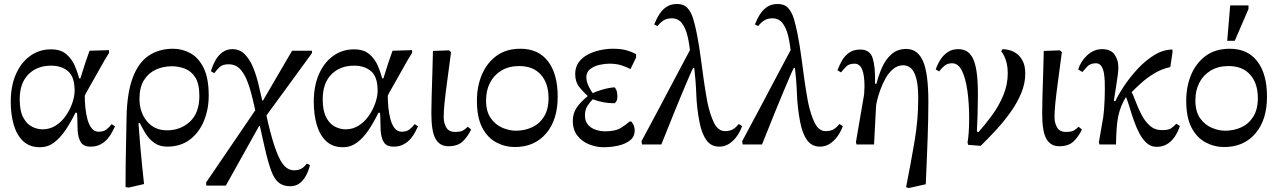

<svg xmlns="http://www.w3.org/2000/svg" viewBox="-20 -726 6423 965"><path d="M181 14Q129 14 96.5 -16.5Q64 -47 49 -99Q34 -151 34 -215Q34 -293 59.5 -352Q85 -411 131 -444.5Q177 -478 236 -478Q285 -478 313 -454Q341 -430 355.5 -396.5Q370 -363 378 -332H384Q399 -381 409.5 -412.5Q420 -444 430 -471L528 -474V-460L506 -424Q462 -345 434 -296.5Q406 -248 406 -244Q406 -217 409 -185.5Q412 -154 419.5 -126.5Q427 -99 440.5 -81.5Q454 -64 476 -64Q500 -64 514.5 -75Q529 -86 541 -102L558 -91Q553 -81 544.5 -64Q536 -47 522 -30Q508 -13 486.5 -1Q465 11 435 11Q400 11 386 -11.5Q372 -34 370 -74Q369 -93 369 -113.5Q369 -134 367 -159H359Q336 -112 309.5 -72.5Q283 -33 251.5 -9.5Q220 14 181 14ZM194 -76Q231 -76 261 -95.5Q291 -115 312 -146Q333 -177 344 -210Q355 -243 355 -270Q355 -340 322 -368Q289 -396 237 -396Q166 -396 122.5 -352Q79 -308 79 -227Q79 -169 96.5 -136Q114 -103 140.5 -89.5Q167 -76 194 -76Z M704 199 626 217 611 214Q611 114 613 25Q615 -64 616 -132Q618 -257 646.5 -334Q675 -411 727 -446Q779 -481 850 -481Q897 -481 938 -458Q979 -435 1004 -383.5Q1029 -332 1029 -246Q1029 -177 1005 -118.5Q981 -60 934.5 -24.5Q888 11 820 11Q782 11 755.5 -8Q729 -27 712 -54.5Q695 -82 683 -107H676Q681 -37 685.5 14.5Q690 66 694.5 109Q699 152 704 199ZM819 -71Q888 -71 935 -115Q982 -159 982 -244Q982 -305 961.5 -337Q941 -369 909 -381Q877 -393 844 -393Q800 -393 763 -376Q726 -359 703.5 -323Q681 -287 681 -229Q681 -162 718.5 -116.5Q756 -71 819 -71Z M1115 207H1017L1016 191L1272 -185L1294 -207L1448 -471H1548V-459L1288 -103ZM1438 210Q1404 210 1381.5 192.5Q1359 175 1343 132Q1327 89 1310 14L1286 -93H1253L1314 -169L1327 -110Q1349 -18 1369 34.5Q1389 87 1410 108.5Q1431 130 1457 130Q1479 130 1493.5 122.5Q1508 115 1522 96L1538 104Q1531 132 1518 156.5Q1505 181 1485.5 195.5Q1466 210 1438 210ZM1331 -221 1271 -138 1249 -232Q1236 -287 1220 -325Q1204 -363 1182.5 -383Q1161 -403 1130 -403Q1099 -403 1084 -389Q1069 -375 1057 -358L1040 -368Q1049 -398 1063 -423Q1077 -448 1098.5 -463.5Q1120 -479 1148 -479Q1185 -479 1210 -453.5Q1235 -428 1251.5 -388.5Q1268 -349 1278.5 -304.5Q1289 -260 1298 -221Z M1704 14Q1652 14 1619.5 -16.5Q1587 -47 1572 -99Q1557 -151 1557 -215Q1557 -293 1582.5 -352Q1608 -411 1654 -444.5Q1700 -478 1759 -478Q1808 -478 1836 -454Q1864 -430 1878.5 -396.5Q1893 -363 1901 -332H1907Q1922 -381 1932.5 -412.5Q1943 -444 1953 -471L2051 -474V-460L2029 -424Q1985 -345 1957 -296.5Q1929 -248 1929 -244Q1929 -217 1932 -185.5Q1935 -154 1942.5 -126.5Q1950 -99 1963.5 -81.5Q1977 -64 1999 -64Q2023 -64 2037.5 -75Q2052 -86 2064 -102L2081 -91Q2076 -81 2067.5 -64Q2059 -47 2045 -30Q2031 -13 2009.5 -1Q1988 11 1958 11Q1923 11 1909 -11.5Q1895 -34 1893 -74Q1892 -93 1892 -113.5Q1892 -134 1890 -159H1882Q1859 -112 1832.5 -72.5Q1806 -33 1774.5 -9.5Q1743 14 1704 14ZM1717 -76Q1754 -76 1784 -95.5Q1814 -115 1835 -146Q1856 -177 1867 -210Q1878 -243 1878 -270Q1878 -340 1845 -368Q1812 -396 1760 -396Q1689 -396 1645.5 -352Q1602 -308 1602 -227Q1602 -169 1619.5 -136Q1637 -103 1663.5 -89.5Q1690 -76 1717 -76Z M2233 9Q2191 9 2169.5 -27.5Q2148 -64 2148 -157Q2148 -192 2149.5 -244Q2151 -296 2153 -355.5Q2155 -415 2156 -470L2237 -473L2247 -464Q2235 -372 2226.5 -309.5Q2218 -247 2214 -206Q2210 -165 2210 -137Q2210 -108 2223 -85.5Q2236 -63 2267 -63Q2296 -63 2308.5 -71Q2321 -79 2331 -89L2348 -75Q2330 -38 2305 -14.5Q2280 9 2233 9Z M2568 13Q2518 13 2474 -10.5Q2430 -34 2403.5 -85Q2377 -136 2377 -220Q2377 -292 2402 -351Q2427 -410 2475.5 -445.5Q2524 -481 2596 -481Q2686 -481 2734.5 -417.5Q2783 -354 2783 -240Q2783 -123 2724.5 -55Q2666 13 2568 13ZM2572 -69Q2616 -69 2653.5 -86Q2691 -103 2714 -139.5Q2737 -176 2737 -233Q2737 -307 2698.5 -350.5Q2660 -394 2590 -394Q2537 -394 2499.5 -371Q2462 -348 2442.5 -309.5Q2423 -271 2423 -222Q2423 -165 2447 -131.5Q2471 -98 2506 -83.5Q2541 -69 2572 -69Z M3013 14Q2978 14 2942 0Q2906 -14 2882.5 -43.5Q2859 -73 2859 -119Q2859 -156 2878 -184.5Q2897 -213 2933 -242V-249L2955 -256Q2972 -265 3005.5 -275Q3039 -285 3067 -287Q3072 -287 3077.5 -274Q3083 -261 3083 -239Q3083 -226 3077.5 -216.5Q3072 -207 3067 -207Q3039 -207 3012.5 -212Q2986 -217 2959 -227Q2946 -214 2933 -194.5Q2920 -175 2920 -146Q2920 -117 2935 -99.5Q2950 -82 2973.5 -74Q2997 -66 3021 -66Q3072 -66 3098.5 -82Q3125 -98 3144 -115H3153Q3161 -106 3165.5 -95Q3170 -84 3170 -71Q3170 -39 3146.5 -20.5Q3123 -2 3087 6Q3051 14 3013 14ZM2963 -253 2941 -237Q2907 -268 2889 -292Q2871 -316 2871 -355Q2871 -388 2888 -412Q2905 -436 2933 -451Q2961 -466 2994.5 -473.5Q3028 -481 3061 -481Q3102 -481 3129.5 -473Q3157 -465 3177 -454V-437L3149 -379Q3127 -390 3102 -398Q3077 -406 3042 -406Q3020 -406 2993 -400Q2966 -394 2946.5 -379Q2927 -364 2927 -338Q2927 -317 2938.5 -292.5Q2950 -268 2963 -253Z M3595 11Q3554 11 3530.5 -21.5Q3507 -54 3496 -111Q3482 -182 3479.5 -253.5Q3477 -325 3467 -402L3450 -450Q3446 -499 3436.5 -541Q3427 -583 3408 -608.5Q3389 -634 3356 -634Q3334 -634 3317 -624.5Q3300 -615 3285 -595L3268 -603Q3280 -633 3295 -656Q3310 -679 3331.5 -692.5Q3353 -706 3383 -706Q3417 -706 3435.5 -685.5Q3454 -665 3464 -631.5Q3474 -598 3482 -558Q3494 -497 3501.5 -439Q3509 -381 3517 -325Q3525 -269 3535 -214Q3548 -151 3568.5 -109Q3589 -67 3624 -67Q3647 -67 3662.5 -75.5Q3678 -84 3693 -103L3710 -92Q3700 -64 3683 -40.5Q3666 -17 3644 -3Q3622 11 3595 11ZM3304 0H3207L3204 -16Q3243 -88 3286.5 -170Q3330 -252 3373.5 -334.5Q3417 -417 3455 -488L3485 -385H3464Q3457 -372 3442.5 -338Q3428 -304 3409 -259Q3390 -214 3370.5 -165.5Q3351 -117 3333.5 -73.5Q3316 -30 3304 0Z M4101 11Q4060 11 4036.5 -21.5Q4013 -54 4002 -111Q3988 -182 3985.5 -253.5Q3983 -325 3973 -402L3956 -450Q3952 -499 3942.5 -541Q3933 -583 3914 -608.5Q3895 -634 3862 -634Q3840 -634 3823 -624.5Q3806 -615 3791 -595L3774 -603Q3786 -633 3801 -656Q3816 -679 3837.5 -692.5Q3859 -706 3889 -706Q3923 -706 3941.5 -685.5Q3960 -665 3970 -631.5Q3980 -598 3988 -558Q4000 -497 4007.5 -439Q4015 -381 4023 -325Q4031 -269 4041 -214Q4054 -151 4074.5 -109Q4095 -67 4130 -67Q4153 -67 4168.5 -75.5Q4184 -84 4199 -103L4216 -92Q4206 -64 4189 -40.5Q4172 -17 4150 -3Q4128 11 4101 11ZM3810 0H3713L3710 -16Q3749 -88 3792.5 -170Q3836 -252 3879.5 -334.5Q3923 -417 3961 -488L3991 -385H3970Q3963 -372 3948.5 -338Q3934 -304 3915 -259Q3896 -214 3876.5 -165.5Q3857 -117 3839.5 -73.5Q3822 -30 3810 0Z M4633 200 4548 219 4534 215Q4547 147 4558 89Q4569 31 4577.5 -21Q4586 -73 4590.5 -124.5Q4595 -176 4595 -231Q4595 -297 4585 -333Q4575 -369 4558 -383.5Q4541 -398 4520 -398Q4492 -398 4469.5 -379.5Q4447 -361 4431 -332.5Q4415 -304 4404.5 -274.5Q4394 -245 4388.5 -222Q4383 -199 4383 -191L4373 0H4285L4282 -12L4323 -251Q4323 -255 4324 -269Q4325 -283 4325 -293Q4325 -348 4313 -377Q4301 -406 4275 -406Q4247 -406 4232.5 -391Q4218 -376 4207 -362L4189 -373Q4198 -397 4211.5 -421Q4225 -445 4247.5 -461Q4270 -477 4304 -477Q4353 -477 4366.5 -432.5Q4380 -388 4378 -305H4385Q4395 -345 4412.5 -385.5Q4430 -426 4460 -453Q4490 -480 4535 -480Q4592 -480 4619 -419Q4646 -358 4646 -215Q4646 -167 4645 -124Q4644 -81 4642.5 -34.5Q4641 12 4638.5 69Q4636 126 4633 200Z M4909 7 4846 2 4843 -10Q4847 -33 4849 -63.5Q4851 -94 4851 -132Q4851 -205 4842.5 -267.5Q4834 -330 4815.5 -369Q4797 -408 4765 -408Q4742 -408 4727 -395.5Q4712 -383 4700 -367L4683 -377Q4693 -406 4708.5 -429Q4724 -452 4745.5 -465.5Q4767 -479 4796 -479Q4818 -479 4836 -470Q4854 -461 4867.5 -437Q4881 -413 4888 -368Q4895 -323 4895 -251Q4895 -208 4893.5 -156Q4892 -104 4890 -65L4898 -62Q4932 -100 4966 -146.5Q5000 -193 5022.5 -246.5Q5045 -300 5045 -358Q5045 -386 5040 -407Q5035 -428 5027.5 -443.5Q5020 -459 5012 -469L5019 -479Q5034 -479 5053.5 -474Q5073 -469 5091 -455.5Q5109 -442 5121 -418Q5133 -394 5133 -356Q5133 -307 5113 -258.5Q5093 -210 5060 -163.5Q5027 -117 4987.5 -74Q4948 -31 4909 7Z M5303 9Q5261 9 5239.5 -27.5Q5218 -64 5218 -157Q5218 -192 5219.5 -244Q5221 -296 5223 -355.5Q5225 -415 5226 -470L5307 -473L5317 -464Q5305 -372 5296.5 -309.5Q5288 -247 5284 -206Q5280 -165 5280 -137Q5280 -108 5293 -85.5Q5306 -63 5337 -63Q5366 -63 5378.5 -71Q5391 -79 5401 -89L5418 -75Q5400 -38 5375 -14.5Q5350 9 5303 9Z M5589 0H5506L5503 -11L5525 -138Q5527 -151 5529 -176Q5531 -201 5532 -228.5Q5533 -256 5533 -278Q5533 -292 5532.5 -314Q5532 -336 5528.5 -357.5Q5525 -379 5515.5 -393.5Q5506 -408 5488 -408Q5460 -408 5444.5 -391.5Q5429 -375 5420 -364L5399 -377Q5405 -397 5416.5 -415Q5428 -433 5443.5 -447.5Q5459 -462 5478 -470.5Q5497 -479 5519 -479Q5563 -479 5582 -451.5Q5601 -424 5601 -387Q5601 -373 5598.5 -353Q5596 -333 5591 -301Q5586 -269 5578 -218H5586Q5601 -251 5630.5 -295Q5660 -339 5698.5 -380.5Q5737 -422 5782 -449.5Q5827 -477 5873 -477V-463L5862 -389Q5820 -380 5783 -358Q5746 -336 5715.5 -308.5Q5685 -281 5662 -257L5643 -245Q5626 -218 5616 -193.5Q5606 -169 5600.5 -142.5Q5595 -116 5592.5 -82Q5590 -48 5589 0ZM5793 12Q5765 12 5744 -6.5Q5723 -25 5707.5 -54Q5692 -83 5680 -117Q5668 -151 5658.5 -183Q5649 -215 5640 -237H5628L5665 -269Q5676 -248 5688 -215.5Q5700 -183 5717 -150Q5734 -117 5759 -94.5Q5784 -72 5820 -72Q5853 -72 5866 -81Q5879 -90 5892 -104L5910 -93Q5901 -64 5885 -40Q5869 -16 5846.5 -2Q5824 12 5793 12Z M6133 13Q6083 13 6039 -10.5Q5995 -34 5968.5 -85Q5942 -136 5942 -220Q5942 -292 5967 -351Q5992 -410 6040.5 -445.5Q6089 -481 6161 -481Q6251 -481 6299.5 -417.5Q6348 -354 6348 -240Q6348 -123 6289.5 -55Q6231 13 6133 13ZM6137 -69Q6181 -69 6218.5 -86Q6256 -103 6279 -139.5Q6302 -176 6302 -233Q6302 -307 6263.5 -350.5Q6225 -394 6155 -394Q6102 -394 6064.5 -371Q6027 -348 6007.5 -309.5Q5988 -271 5988 -222Q5988 -165 6012 -131.5Q6036 -98 6071 -83.5Q6106 -69 6137 -69ZM6186 -521H6148L6163 -699H6255V-681Z"/></svg>

Font: STIX Two Text
Style: Regular
Weight: 400
Designer: Ross Mills, John Hudson & Paul Hanslow, Tiro Typeworks Ltd; with prior portions MicroPress Inc., and Coen Hoffman.
Foundry: Tiro Typeworks Ltd
Version: Version 2.13 b171